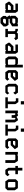

<svg xmlns="http://www.w3.org/2000/svg" viewBox="3662 -4522 1075 8440"><g transform="rotate(90 4200.0 -302.5)"><path d="M138 -553V-442H421V-355H219L58 -187V-134L148 0H366L421 -33V0H542V-450L472 -553ZM183 -156V-158L264 -241H417V-113H202Z M846 -25H1012L1017 -18V35L949 101H831L806 64V11ZM796 -402 828 -436H989L1018 -395V-345L953 -305H796ZM964 -191 1139 -299V-550H1018V-518L964 -550H781L676 -440V-250L707 -230L656 -181L731 -67L680 -16V96L773 215H997L1143 82V-30L1073 -139H816L801 -166L825 -191Z M1250 -551V-439H1322L1351 -396V-112H1250V0H1613V-112H1471V-405L1503 -439H1623L1657 -386L1750 -449L1682 -551H1455L1406 -500L1319 -551Z M1938 -553V-442H2221V-355H2019L1858 -187V-134L1948 0H2166L2221 -33V0H2342V-450L2272 -553ZM1983 -156V-158L2064 -241H2217V-113H2002Z M2826 -768H2947V0H2826V-33L2772 0H2556L2464 -135V-455L2556 -552H2772L2826 -519ZM2585 -156 2614 -113H2808L2826 -131V-395L2797 -439H2605L2585 -418Z M3153 -553 3064 -461V-130L3151 0H3446L3528 -85L3458 -173L3403 -116H3211L3179 -163V-235H3362L3539 -417L3448 -553ZM3179 -413 3202 -437H3376L3392 -414L3318 -336H3179Z M3753 -553H4053L4136 -430L4058 -349L3998 -437H3807L3785 -414V-149L3816 -103H4008L4076 -172L4134 -85L4052 0H3752L3664 -131V-461Z M4301 -570V-461H4412L4442 -417V-109H4259V0H4741V-109H4558V-438L4469 -570ZM4430 -680V-820H4570V-680Z M4839 -551V0H4960V-418L4978 -439H5012L5041 -396V-277H5162V-418L5180 -439H5213L5241 -396V0H5362V-418L5272 -551H5216L5114 -489L5072 -551H5014L4960 -518V-551Z M5501 -570V-461H5612L5642 -417V-109H5459V0H5941V-109H5758V-438L5669 -570ZM5630 -680V-820H5770V-680Z M6153 -553 6064 -461V-130L6151 0H6446L6528 -85L6458 -173L6403 -116H6211L6179 -163V-235H6362L6539 -417L6448 -553ZM6179 -413 6202 -437H6376L6392 -414L6318 -336H6179Z M6659 -551V0H6780V-418L6798 -439H6992L7021 -396V0H7142V-418L7052 -551H6835L6780 -518V-551Z M7356 -748H7477V-552H7639V-439H7477V-156L7505 -113H7589L7660 -184L7724 -91L7639 0H7446L7356 -132V-439H7276V-552H7356Z M7952 -551H8253L8343 -417V-95L8251 0H7951L7860 -134V-456ZM7980 -156 8009 -113H8203L8221 -132V-396L8192 -439H7999L7980 -418Z"/></g></svg>

Font: Kode Mono
Style: Bold
Weight: 700
Monospace: yes
Designer: Isa Ozler
Foundry: Kadena LLC
Version: Version 1.206;gftools[0.9.28]